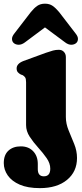

<svg xmlns="http://www.w3.org/2000/svg" viewBox="-64 -760 433 1016"><path d="M284.5 -141Q284.5 -105.5 299.2 -69.8Q314 -34 328.8 2.2Q343.5 38.5 343.5 76Q343.5 148.5 290.5 192Q237.5 235.5 147 235.5Q82.5 235.5 40.2 217Q-2 198.5 -23 168.2Q-44 138 -44 103Q-44 59.5 -19.2 37Q5.5 14.5 46 14.5Q87 14.5 111.5 40.2Q136 66 136 107.5V135Q136 173 168 173Q202 173 202 132.5Q202 104.5 182.8 76.8Q163.5 49 138 21Q112.5 -7 93.2 -36.5Q74 -66 74 -98V-324.5Q74 -343.5 68.8 -350.8Q63.5 -358 55.5 -362.5L46.5 -365.5Q36 -371 30 -378.2Q24 -385.5 24 -398Q24 -423 59.5 -437L178.5 -480.5Q202 -488.5 216.2 -492.5Q230.5 -496.5 247.5 -496.5Q264 -496.5 274.2 -485.5Q284.5 -474.5 284.5 -458ZM339.5 -532.5Q329.5 -523.5 313.5 -523.2Q297.5 -523 281 -535.5L174 -615L67.5 -535.5Q50.5 -523 34.5 -523.2Q18.5 -523.5 8.5 -532.5Q0 -540 -0.5 -553.5Q-1 -567 12.5 -583.5L99.5 -696.5Q116.5 -717.5 133.2 -729Q150 -740.5 174 -740.5Q198 -740.5 214.5 -729Q231 -717.5 248.5 -696.5L335.5 -583.5Q349 -567 348.5 -553.5Q348 -540 339.5 -532.5Z"/></svg>

Font: Fraunces 9pt S050 Black
Style: Regular
Weight: 900
Version: Version 1.000; ttfautohint (v1.8.3)